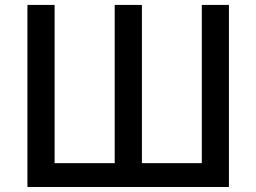

<svg xmlns="http://www.w3.org/2000/svg" viewBox="-20 -747 1024 767"><path d="M89.5 -727.3H198.2V-95.2H438.2V-727.3H546.9V-95.2H786.2V-727.3H894.5V0H89.5Z"/></svg>

Font: Inter Zeller Medium
Style: Regular
Weight: 500
Designer: Rasmus Andersson; Joe Bland
Foundry: zeller
Version: Version 3.015;git-dec3a8cb1